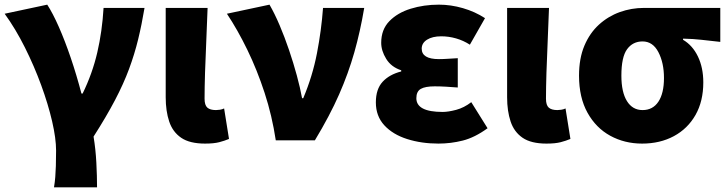

<svg xmlns="http://www.w3.org/2000/svg" viewBox="-23 -603 3128 825"><path d="M209 202Q213 178 214.5 157.5Q216 137 217 110.5Q218 84 218 44Q218 -8 201 -81.5Q184 -155 154 -237Q124 -319 84 -399Q44 -479 -3 -544L180 -583Q204 -546 230 -487Q256 -428 281 -354.5Q306 -281 327 -201H332Q374 -287 395 -377.5Q416 -468 422 -569H598Q586 -497 570.5 -433.5Q555 -370 531.5 -306.5Q508 -243 471 -172.5Q434 -102 379 -16Q388 38 391 96Q394 154 394 202Z M858 14Q792 14 755.5 -11Q719 -36 704 -81Q689 -126 689 -185V-569H869Q867 -504 863.5 -430.5Q860 -357 858 -290.5Q856 -224 856 -179Q856 -151 868 -140.5Q880 -130 905 -130Q912 -130 922 -131.5Q932 -133 940 -137L961 -6Q942 2 919 8Q896 14 858 14Z M1162 0Q1146 -106 1114 -204Q1082 -302 1040 -388.5Q998 -475 952 -544L1135 -583Q1157 -545 1178.5 -494.5Q1200 -444 1219 -388Q1238 -332 1252.5 -278.5Q1267 -225 1275 -181H1280Q1320 -276 1339 -374.5Q1358 -473 1365 -569H1542Q1525 -468 1499.5 -378Q1474 -288 1434 -197Q1394 -106 1330 0Z M1861 14Q1788 14 1726.5 -5.5Q1665 -25 1628.5 -64.5Q1592 -104 1592 -163Q1592 -220 1621 -251.5Q1650 -283 1701 -296V-301Q1658 -315 1636.5 -350Q1615 -385 1615 -419Q1615 -476 1650 -512Q1685 -548 1741.5 -565.5Q1798 -583 1863 -583Q1914 -583 1966 -568Q2018 -553 2061 -525L1996 -411Q1968 -429 1936.5 -438Q1905 -447 1873 -447Q1835 -447 1812 -432.5Q1789 -418 1789 -394Q1789 -349 1863 -349Q1881 -349 1903 -350.5Q1925 -352 1944 -353V-227Q1919 -229 1893.5 -230.5Q1868 -232 1845 -232Q1804 -232 1785 -221Q1766 -210 1766 -181Q1766 -122 1879 -122Q1903 -122 1937 -131Q1971 -140 2002 -164L2072 -52Q2017 -12 1965.5 1Q1914 14 1861 14Z M2325 14Q2259 14 2222.5 -11Q2186 -36 2171 -81Q2156 -126 2156 -185V-569H2336Q2334 -504 2330.5 -430.5Q2327 -357 2325 -290.5Q2323 -224 2323 -179Q2323 -151 2335 -140.5Q2347 -130 2372 -130Q2379 -130 2389 -131.5Q2399 -133 2407 -137L2428 -6Q2409 2 2386 8Q2363 14 2325 14Z M2736 14Q2661 14 2599.5 -19.5Q2538 -53 2501.5 -118.5Q2465 -184 2465 -278Q2465 -352 2488 -406.5Q2511 -461 2550.5 -497Q2590 -533 2640 -551Q2690 -569 2744 -569H3072V-423Q3026 -428 2991 -432Q2956 -436 2912 -437V-432Q2953 -408 2976 -360Q2999 -312 2999 -249Q2999 -168 2965.5 -109Q2932 -50 2872.5 -18Q2813 14 2736 14ZM2738 -130Q2782 -130 2806 -166Q2830 -202 2830 -268Q2830 -333 2806 -379Q2782 -425 2738 -425Q2696 -425 2671.5 -391.5Q2647 -358 2647 -278Q2647 -207 2671 -168.5Q2695 -130 2738 -130Z"/></svg>

Font: Source Han Sans CN Heavy
Style: Regular
Weight: 900
Designer: Ryoko NISHIZUKA 西塚涼子 (kana, bopomofo & ideographs); Paul D. Hunt (Latin, Greek & Cyrillic); Sandoll Communications 산돌커뮤니
Foundry: Adobe
Version: Version 2.000;hotconv 1.0.107;makeotfexe 2.5.65593